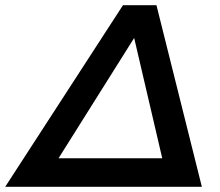

<svg xmlns="http://www.w3.org/2000/svg" viewBox="-78 -720 847 740"><path d="M525 -700 700 0H-58L396 -700ZM108 -47 76 -110H603L562 -47L425 -634H477Z"/></svg>

Font: MOST Montserrat SemiBold
Style: Italic
Weight: 600
Italic angle: -11.3°
Designer: Julieta Ulanovsky
Foundry: Julieta Ulanovsky
Version: Version 8.000;March 11, 2024;FontCreator 15.0.0.2926 64-bit